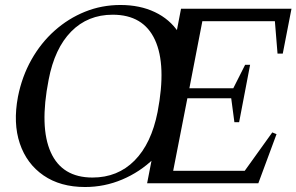

<svg xmlns="http://www.w3.org/2000/svg" viewBox="-20 -735 1189 770"><path d="M321 15Q222 15 154.5 -31.5Q87 -78 59.5 -159.5Q32 -241 52 -347Q68 -428 106 -495.5Q144 -563 199 -612Q254 -661 321 -688Q388 -715 463 -715Q541 -715 601 -686.5Q661 -658 696 -605L686 -596L706 -700H1149L1114 -520H1093L1081 -667L1100 -650H773L795 -668L736 -363L721 -381H933L907 -364L963 -475H983L939 -245H920L905 -358L925 -341H713L735 -359L671 -32L657 -50H979L950 -34L1072 -204L1089 -197L1016 0H570L591 -108L597 -99Q541 -45 470 -15Q399 15 321 15ZM175 -415Q138 -226 183.5 -124.5Q229 -23 351 -23Q452 -23 519.5 -91Q587 -159 612 -286Q648 -474 601.5 -575Q555 -676 432 -676Q332 -676 265.5 -608.5Q199 -541 175 -415Z"/></svg>

Font: Wittgenstein
Style: Italic
Weight: 400
Italic angle: -11°
Designer: Jörg Drees
Foundry: Jörg Drees
Version: Version 1.500